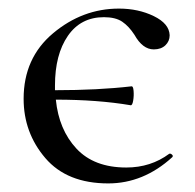

<svg xmlns="http://www.w3.org/2000/svg" viewBox="-20 -415 453 447"><path d="M374 -57Q376 -58 378.5 -56.5Q381 -55 382 -53Q383 -51 381 -49Q314 12 232 12Q136 12 85.5 -47Q35 -106 35 -185Q35 -280 103.5 -337.5Q172 -395 257 -395Q302 -395 338 -377.5Q374 -360 375 -333Q375 -319 365 -309.5Q355 -300 338 -300Q312 -300 293 -334Q280 -354 264.5 -364.5Q249 -375 222 -375Q168 -375 138 -331.5Q108 -288 108 -216V-205Q208 -205 286 -214Q290 -215 291 -203.5Q292 -192 290 -180.5Q288 -169 284 -170Q207 -183 110 -183Q117 -113 158 -69Q199 -25 274 -25Q331 -25 374 -57Z"/></svg>

Font: Cormorant Garamond Book
Style: Regular
Weight: 500
Designer: Christian Thalmann (Catharsis Fonts)
Version: Version 1.000;PS 002.000;hotconv 1.0.88;makeotf.lib2.5.64775